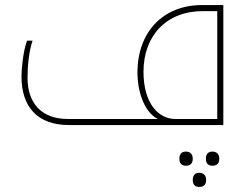

<svg xmlns="http://www.w3.org/2000/svg" viewBox="-20 -495 989 760"><path d="M253 0H864V-475H780C625 -475 524 -368 524 -207C524 -138 548 -54 604 -24H249C142 -24 89 -89 89 -187C89 -231 94 -292 109 -334H87C72 -294 65 -224 65 -193C65 -72 128 0 253 0ZM840 -24H674C607 -24 548 -86 548 -211C548 -353 638 -451 783 -451H840ZM716 161C735 161 743 150 743 133C743 117 734 105 716 105C700 105 690 114 690 133C690 152 699 161 716 161ZM821 161C840 161 848 150 848 133C848 117 839 105 821 105C805 105 795 114 795 133C795 152 804 161 821 161ZM769 245C788 245 796 234 796 217C796 201 787 189 769 189C753 189 743 198 743 217C743 236 752 245 769 245Z"/></svg>

Font: Noto Kufi Arabic Thin
Style: Regular
Weight: 100
Designer: Monotype Design Team, David Williams, Khaled Hosny
Foundry: Google LLC
Version: Version 2.109